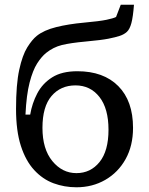

<svg xmlns="http://www.w3.org/2000/svg" viewBox="-20 -782 632 814"><path d="M304 12Q253 12 207 -5Q161 -22 125 -61Q89 -100 68.5 -163.5Q48 -227 48 -320Q48 -424 61.5 -486Q75 -548 95.5 -581Q116 -614 136 -630Q166 -654 218 -667Q270 -680 336 -686Q402 -692 431 -698Q460 -704 472 -710L492 -762H548Q544 -710 537 -684Q530 -658 518 -647Q506 -636 488 -630Q470 -624 440 -618Q410 -612 344 -606Q278 -600 242 -591Q206 -582 176 -558Q156 -542 137.5 -513Q119 -484 105.5 -432Q92 -380 88 -296H108Q116 -344 138 -386Q160 -428 201 -454Q242 -480 308 -480Q419 -480 481.5 -417Q544 -354 544 -240Q544 -164 512.5 -107.5Q481 -51 426.5 -19.5Q372 12 304 12ZM304 -48Q364 -48 402 -95Q440 -142 440 -232Q440 -322 401.5 -371Q363 -420 300 -420Q237 -420 198.5 -375Q160 -330 160 -240Q160 -150 202 -99Q244 -48 304 -48Z"/></svg>

Font: Source Serif 4 Caption
Style: Regular
Weight: 400
Designer: Frank Grießhammer
Foundry: Adobe Systems Incorporated
Version: Version 4.004;hotconv 1.0.117;makeotfexe 2.5.65602